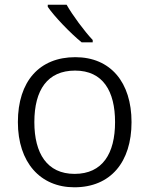

<svg xmlns="http://www.w3.org/2000/svg" viewBox="-20 -786 635 816"><path d="M263 -766H183V-757C210 -717 279 -645 327 -606H374V-616C338 -654 288 -722 263 -766ZM539 -267C539 -436 450 -543 300 -543C148 -543 56 -441 56 -267C56 -96 151 10 296 10C450 10 539 -97 539 -267ZM126 -267C126 -404 182 -486 299 -486C418 -486 469 -398 469 -267C469 -134 416 -47 297 -47C180 -47 126 -134 126 -267Z"/></svg>

Font: Noto Sans Syriac Light
Style: Regular
Weight: 300
Designer: Patrick Giasson and the Monotype Design Team
Foundry: Monotype Imaging Inc.
Version: Version 3.000